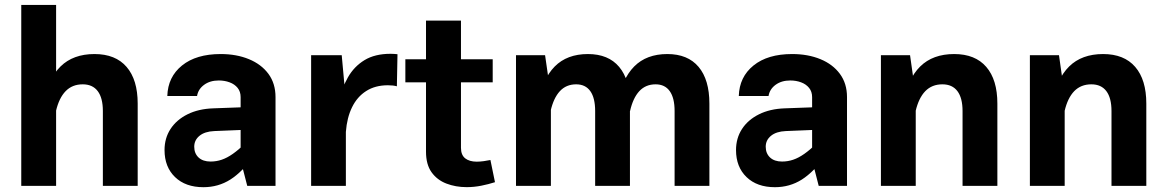

<svg xmlns="http://www.w3.org/2000/svg" viewBox="-20 -758 4761 783"><path d="M208.8 0V-737.8H66.7V0ZM541.5 -335.5Q541.5 -432.8 496.2 -485.2Q451 -537.6 365.4 -537.6Q278.2 -537.6 226.6 -486.7Q175.1 -435.8 152.4 -328L208.3 -305.1Q220.6 -358.4 247.7 -386.3Q274.7 -414.1 317.4 -414.1Q357.7 -414.1 378.6 -386.3Q399.5 -358.5 399.5 -305.2V0H541.5Z M1103.6 -361.9Q1103.6 -417.6 1074.7 -456.8Q1045.7 -495.9 995.2 -516.7Q944.8 -537.6 879.8 -537.6Q780.1 -537.6 722.3 -490.9Q664.6 -444.3 662.3 -366.5H783.6Q788.2 -394.4 812.4 -412.1Q836.5 -429.8 872.2 -429.8Q896.1 -429.8 916.4 -422.2Q936.8 -414.7 949.1 -399.5Q961.3 -384.4 961.3 -361.9V-104.9L988.3 0H1103.6ZM1022.6 -130 979.5 -172.7Q952.9 -147 929.6 -130.6Q906.3 -114.2 884.3 -106.7Q862.3 -99.2 838.6 -99.2Q807.6 -99.2 789.8 -115.7Q772.1 -132.3 772.1 -159.7Q772.1 -186.6 793.6 -204.2Q815.1 -221.8 853.8 -223.5L1019.1 -230.3V-322.4L849.9 -316.2Q789.3 -314.1 744.6 -291.8Q699.9 -269.5 675.4 -232Q651 -194.5 651 -146Q651 -77.2 693.8 -35.9Q736.6 5.4 809.6 5.4Q870 5.4 919.3 -25.7Q968.7 -56.9 1022.6 -130Z M1248.8 -532.8V0H1390.5V-347.9L1373.6 -532.8ZM1598.5 -406.1 1601 -536.9Q1594.4 -537.7 1587.2 -538.1Q1580 -538.6 1572.8 -538.6Q1508.8 -538.6 1466.4 -512.7Q1424 -486.8 1398.9 -442.6Q1373.9 -398.5 1361.8 -342.9Q1349.7 -287.4 1346.4 -227.5L1390.6 -220.8Q1394.9 -278.2 1415.8 -320.8Q1436.6 -363.4 1473.4 -386.8Q1510.2 -410.3 1561.9 -410.3Q1583.2 -410.3 1598.5 -406.1Z M1980 -105.5Q1968.2 -102.9 1952.7 -100.8Q1937.2 -98.7 1924 -98.7Q1894.4 -98.7 1877.1 -112.3Q1859.9 -126 1859.9 -155.2V-674.1H1717.3V-139.2Q1717.3 -87.3 1739.9 -55.6Q1762.6 -23.9 1800.4 -9.4Q1838.2 5.2 1883.2 5.2Q1913 5.2 1942.8 -0.7Q1972.5 -6.6 1998.6 -15ZM1633.1 -422.3H1989.3V-516.4H1633.1Z M2084.3 -532.8V0H2226.6V-368.7L2202.9 -532.8ZM2549 -335.5Q2549 -432.8 2505 -485.2Q2461 -537.6 2377.7 -537.6Q2292.4 -537.6 2242.1 -486.7Q2191.8 -435.8 2169.6 -328L2225.4 -305.1Q2237.4 -358.4 2263.3 -386.3Q2289.1 -414.1 2329.6 -414.1Q2367.7 -414.1 2387.4 -386.3Q2407.1 -358.5 2407.1 -305.2V0H2549ZM2873 -335.5Q2873 -432.8 2829 -485.2Q2784.9 -537.6 2701.6 -537.6Q2616.4 -537.6 2566.1 -486.7Q2515.8 -435.8 2493.5 -328L2549.4 -305.1Q2561.4 -358.4 2587.2 -386.3Q2613.1 -414.1 2653.6 -414.1Q2691.6 -414.1 2711.3 -386.3Q2731.1 -358.5 2731.1 -305.2V0H2873Z M3434.2 -361.9Q3434.2 -417.6 3405.2 -456.8Q3376.3 -495.9 3325.8 -516.7Q3275.3 -537.6 3210.3 -537.6Q3110.6 -537.6 3052.9 -490.9Q2995.2 -444.3 2992.9 -366.5H3114.2Q3118.8 -394.4 3142.9 -412.1Q3167.1 -429.8 3202.8 -429.8Q3226.7 -429.8 3247 -422.2Q3267.3 -414.7 3279.6 -399.5Q3291.9 -384.4 3291.9 -361.9V-104.9L3318.8 0H3434.2ZM3353.2 -130 3310 -172.7Q3283.5 -147 3260.2 -130.6Q3236.9 -114.2 3214.8 -106.7Q3192.8 -99.2 3169.2 -99.2Q3138.1 -99.2 3120.4 -115.7Q3102.7 -132.3 3102.7 -159.7Q3102.7 -186.6 3124.2 -204.2Q3145.7 -221.8 3184.3 -223.5L3349.7 -230.3V-322.4L3180.5 -316.2Q3119.9 -314.1 3075.2 -291.8Q3030.4 -269.5 3006 -232Q2981.6 -194.5 2981.6 -146Q2981.6 -77.2 3024.4 -35.9Q3067.2 5.4 3140.2 5.4Q3200.6 5.4 3249.9 -25.7Q3299.2 -56.9 3353.2 -130Z M3714.5 0V-368.7L3691.3 -532.8H3572.5V0ZM4047.4 -335.5Q4047.4 -432.8 4002.1 -485.2Q3956.9 -537.6 3871.3 -537.6Q3784 -537.6 3732.5 -486.7Q3681 -435.8 3658.3 -328L3714.1 -305.1Q3726.5 -358.4 3753.5 -386.3Q3780.6 -414.1 3823.2 -414.1Q3863.6 -414.1 3884.5 -386.3Q3905.4 -358.5 3905.4 -305.2V0H4047.4Z M4321.9 0V-368.7L4298.7 -532.8H4180V0ZM4654.8 -335.5Q4654.8 -432.8 4609.5 -485.2Q4564.3 -537.6 4478.7 -537.6Q4391.4 -537.6 4339.9 -486.7Q4288.4 -435.8 4265.7 -328L4321.6 -305.1Q4333.9 -358.4 4360.9 -386.3Q4388 -414.1 4430.7 -414.1Q4471 -414.1 4491.9 -386.3Q4512.8 -358.5 4512.8 -305.2V0H4654.8Z"/></svg>

Font: Estedad VF
Style: Regular
Weight: 100
Designer: Amin Abedi
Version: Version 7.3